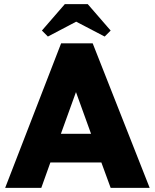

<svg xmlns="http://www.w3.org/2000/svg" viewBox="-20 -910 750 930"><path d="M276 -700H429L705 0H516L471 -123H224L180 0H5ZM275 -262H421L348 -464ZM405 -890 516 -762 487 -733 349 -805 212 -733 183 -762 294 -890Z"/></svg>

Font: Tilda Sans Black
Style: Regular
Weight: 900
Designer: ParaType Ltd
Foundry: ParaType Ltd
Version: Version 1.009